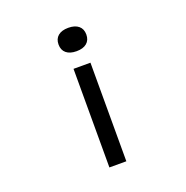

<svg xmlns="http://www.w3.org/2000/svg" viewBox="-141 -735 1032 1065"><g transform="rotate(-20 375.0 -202.0)"><path d="M425 201H325V-381H425ZM375 -605Q414 -605 435.5 -587Q457 -569 457 -536Q457 -503 435.5 -485Q414 -467 375 -467Q336 -467 314.5 -485Q293 -503 293 -536Q293 -569 314.5 -587Q336 -605 375 -605Z"/></g></svg>

Font: Martian Mono SemiExpanded Light
Style: Regular
Weight: 300
Width: 6
Monospace: yes
Designer: Roman Shamin
Foundry: Evil Martians
Version: Version 0.930